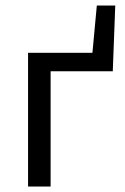

<svg xmlns="http://www.w3.org/2000/svg" viewBox="-20 -678 456 698"><path d="M82 0V-486H316L332 -658H399L390 -419H164V0Z"/></svg>

Font: CV Source Sans
Style: Regular
Weight: 400
Designer: Paul D. Hunt
Foundry: Adobe Systems Incorporated
Version: Version 3.001